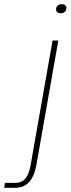

<svg xmlns="http://www.w3.org/2000/svg" viewBox="-149 -712 341 928"><path d="M-128.9 195.8 -125 171.9H-75.2Q-43.9 171.9 -26.1 150.6Q-8.3 129.4 -1 85.9L105 -516.1H132.8L26.9 85.9Q6.8 195.8 -75.2 195.8ZM144 -647.9Q133.8 -647.9 127.9 -653.1Q122.1 -658.2 122.1 -667Q122.1 -678.2 129.4 -685.1Q136.7 -691.9 149.9 -691.9Q160.2 -691.9 166 -686.8Q171.9 -681.6 171.9 -672.9Q171.9 -661.6 164.6 -654.8Q157.2 -647.9 144 -647.9Z"/></svg>

Font: Creato Display Thin
Style: Italic
Weight: 265
Italic angle: -10°
Version: Version 1.000